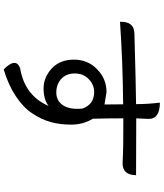

<svg xmlns="http://www.w3.org/2000/svg" viewBox="57 -889 886 1040"><g transform="rotate(90 500.0 -369.0)"><path d="M544 -663Q544 -726 536 -792Q627 -792 624 -727L621 -664L929 -663Q928 -589 863 -590Q770 -595 635 -594Q635 -594 621 -594Q621 -521 623 -429Q655 -377 655 -312Q655 -247 640 -197Q626 -148 593 -99Q561 -51 500 -11Q440 29 356 54Q289 -12 349 -35Q497 -59 554 -189Q518 -162 459 -162Q400 -162 351 -206Q303 -251 303 -326Q303 -402 355 -452Q407 -503 479 -503L546 -492L545 -593Q313 -591 98 -576Q96 -653 161 -654Q437 -662 544 -663ZM408 -406Q378 -377 378 -331Q378 -285 407 -258Q437 -231 481 -231Q526 -231 550 -267Q575 -304 568 -373Q545 -436 479 -436Q438 -436 408 -406Z"/></g></svg>

Font: Swei Toothpaste CJK TC
Style: Regular
Weight: 400
Version: Version 1.0